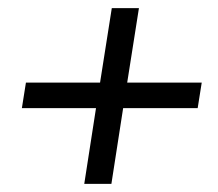

<svg xmlns="http://www.w3.org/2000/svg" viewBox="-20 -521 538 474"><path d="M188 -67 217 -254H34L44 -317H227L256 -501H323L294 -317H478L468 -254H284L255 -67Z"/></svg>

Font: Nunito Sans 10pt Condensed Medium
Style: Italic
Weight: 500
Width: 3
Italic angle: -9°
Designer: Vernon Adams
Foundry: Vernon Adams
Version: Version 3.101;gftools[0.9.27]